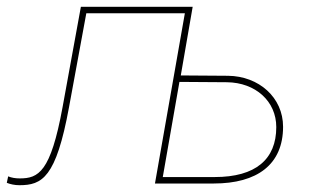

<svg xmlns="http://www.w3.org/2000/svg" viewBox="-38 -540 918 565"><path d="M19 5C86 5 127 -17 165 -224L216 -501H506L418 0H591C719 0 795 -56 795 -167C795 -253 724 -316 633 -317L494 -318L529 -520H200L146 -224C111 -33 75 -15 20 -15C7 -15 -4 -17 -14 -21L-18 -2C-8 2 5 5 19 5ZM441 -19 490 -299 630 -298C714 -297 775 -242 775 -166C775 -71 714 -19 594 -19Z"/></svg>

Font: Fixel Display 20240404 Thin
Style: Italic
Weight: 100
Italic angle: -10°
Designer: AlfaBravo + MacPaw
Foundry: Kyrylo Tkachov, Marchela Mozhyna, Serhii Makarenko, Maria Weinstein, Zakhar Kryvoshyya
Version: Version 1.211;Glyphs 3.2 (3225)